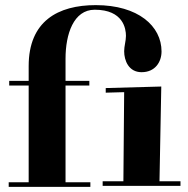

<svg xmlns="http://www.w3.org/2000/svg" viewBox="-20 -725 733 750"><path d="M354 -705C206 -705 92 -642 92 -467V-409H16V-391H92V-13H14V5H333V-13H236V-391H329V-409H236V-496C236 -591 267 -687 350 -687C462 -687 472 -612 472 -585C472 -565 465 -545 465 -525C465 -488 483 -443 533 -443C587 -443 611 -484 611 -524C611 -623 520 -705 354 -705ZM393 -363 465 -365 462 -17H381V1H685V-17H603L610 -387L393 -381Z"/></svg>

Font: Purple Purse
Style: Regular
Weight: 400
Designer: Astigmatic (AOETI)
Foundry: Astigmatic (AOETI)
Version: Version 1.000